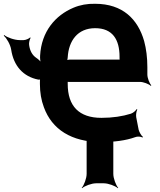

<svg xmlns="http://www.w3.org/2000/svg" viewBox="-68 -740 844 1015"><path d="M468 -117C350 -117 290 -179 290 -296V-302C290 -304 290 -310 289 -311L286 -308C287 -307 293 -307 296 -307H672C690 -307 719 -296 729 -286L732 -289C722 -299 711 -328 711 -346V-385C711 -436 705 -482 694 -523C661 -638 581 -720 435 -720C394 -721 355 -714 320 -699C225 -659 151 -574 144 -446C143 -433 145 -413 149 -404L153 -406C148 -414 135 -427 124 -434C103 -448 90 -471 86 -502C84 -513 89 -533 94 -540L91 -542C86 -536 68 -528 57 -528H36C9 -528 -31 -542 -46 -555L-48 -551C-33 -539 -13 -504 -9 -478C4 -392 54 -335 135 -319C139 -319 146 -319 148 -321L145 -324C143 -321 143 -311 143 -307V-296C143 -251 150 -210 164 -173C206 -57 309 11 468 11C534 11 598 3 647 -15C658 -20 678 -18 685 -13L688 -16C680 -21 668 -42 665 -54L652 -121C650 -133 653 -153 658 -161L654 -163C650 -155 636 -143 624 -139C580 -125 527 -117 468 -117ZM435 -591C527 -591 564 -531 564 -440V-433C564 -429 564 -422 566 -420L569 -423C567 -425 560 -425 557 -425H301C296 -425 285 -423 282 -420L285 -418C288 -421 290 -431 290 -437C295 -524 342 -591 435 -591ZM531 179V5C531 -19 545 -56 557 -69L555 -71C542 -59 505 -45 481 -45H440C416 -45 379 -59 366 -71L364 -69C376 -56 390 -19 390 5V179C390 203 376 240 364 253L366 255C379 243 416 229 440 229H481C505 229 542 243 555 255L557 253C545 240 531 203 531 179Z"/></svg>

Font: Asimov
Style: Edge
Weight: 500
Designer: Google
Version: Version 2.000980: 2014